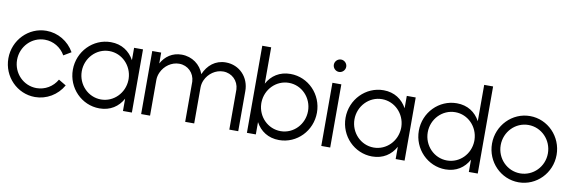

<svg xmlns="http://www.w3.org/2000/svg" viewBox="-60 -1263 5232 1739"><g transform="rotate(10 2556.0 -393.0)"><path d="M549 -442C496 -536 398 -594 292 -594C128 -594 -5 -457 -5 -289C-5 -121 128 15 292 15C398 15 496 -43 549 -137L480 -178C441 -109 370 -67 292 -67C172 -67 75 -166 75 -289C75 -412 172 -512 292 -512C370 -512 441 -470 480 -401Z M1100 -297V-282C1096 -163 1002 -67 885 -67C766 -67 670 -167 670 -289C670 -411 766 -512 885 -512C1002 -512 1096 -416 1100 -297ZM1100 -112V1H1182V-580H1100V-466C1058 -543 985 -594 885 -594C721 -594 588 -457 588 -289C588 -121 721 15 885 15C985 15 1058 -35 1100 -112Z M1741 -451C1711 -535 1633 -594 1536 -594C1451 -594 1387 -549 1349 -480V-580H1267V0H1349V-329C1349 -353 1355 -377 1365 -399C1394 -463 1458 -509 1528 -509C1608 -509 1668 -449 1672 -370V0H1755V-329C1755 -353 1760 -377 1770 -399C1799 -463 1863 -509 1933 -509C2013 -509 2074 -449 2078 -370V0H2160V-368C2161 -495 2068 -594 1942 -594C1845 -594 1777 -535 1741 -451Z M2322 -281V-296C2326 -415 2420 -511 2537 -511C2656 -511 2751 -411 2751 -289C2751 -167 2656 -67 2537 -67C2420 -67 2326 -162 2322 -281ZM2322 -466V-800H2240V1H2322V-112C2364 -35 2437 15 2537 15C2701 15 2833 -121 2833 -289C2833 -457 2701 -593 2537 -593C2437 -593 2364 -543 2322 -466Z M3006 -580H2924V1H3006ZM2965 -801C2934 -801 2908 -775 2908 -744C2908 -713 2934 -687 2965 -687C2996 -687 3022 -713 3022 -744C3022 -775 2996 -801 2965 -801Z M3608 -297V-282C3604 -163 3510 -67 3393 -67C3274 -67 3178 -167 3178 -289C3178 -411 3274 -512 3393 -512C3510 -512 3604 -416 3608 -297ZM3608 -112V1H3690V-580H3608V-466C3566 -543 3493 -594 3393 -594C3229 -594 3096 -457 3096 -289C3096 -121 3229 15 3393 15C3493 15 3566 -35 3608 -112Z M4281 -296V-281C4277 -162 4184 -67 4067 -67C3948 -67 3852 -167 3852 -289C3852 -411 3948 -511 4067 -511C4184 -511 4277 -415 4281 -296ZM4281 -466C4239 -543 4167 -593 4067 -593C3903 -593 3770 -457 3770 -289C3770 -121 3903 15 4067 15C4167 15 4239 -35 4281 -112V1H4363V-800H4281Z M4740 -512C4860 -512 4957 -412 4957 -289C4957 -166 4860 -67 4740 -67C4620 -67 4523 -166 4523 -289C4523 -412 4620 -512 4740 -512ZM4740 -594C4576 -594 4443 -457 4443 -289C4443 -121 4576 15 4740 15C4904 15 5037 -121 5037 -289C5037 -457 4904 -594 4740 -594Z"/></g></svg>

Font: MintSans
Style: Regular
Weight: 400
Version: Version 2.0